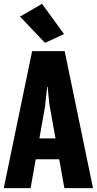

<svg xmlns="http://www.w3.org/2000/svg" viewBox="-24 -979 504 999"><path d="M-4.4 0H135.3L210.9 -428.2Q213.4 -446.3 216.3 -480Q219.2 -513.7 221.2 -526.9H223.6Q225.6 -513.7 228.5 -480Q231.4 -446.3 234.4 -428.2L311 0H460L312.5 -712.9H143.1ZM96.2 -150.4H357.9L337.9 -258.8H115.7ZM210.4 -755.9 309.1 -801.8 194.8 -959 80.1 -892.6Z"/></svg>

Font: Roboto Flex
Style: wght 700 wdth 25 opsz 34 GRAD 0.00 slnt 0.00 XTRA 468 XOPQ 96 YOPQ 79 YTLC 514 YTUC 712 YTAS 750 YTDE -203.00 YTFI 738
Weight: 700
Width: 1
Designer: Berlow after Robertson
Foundry: Google
Version: Version 3.100